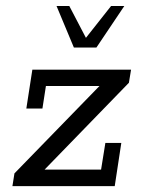

<svg xmlns="http://www.w3.org/2000/svg" viewBox="-20 -634 483 654"><path d="M22.3 0 29.2 -43.4 341.2 -364.1 354.3 -341H136.4L124.5 -264.2H69.7L90.2 -396.7H426.4L419.1 -352.1L107.1 -30.8L97.4 -56.3H324.3L338.9 -147.1H393.2L370.8 0ZM231.6 -472.2 172.6 -613.5H216.1L272.7 -505.1L358.3 -613.5H403.4L308.5 -472.2Z"/></svg>

Font: Rokkitt SemiBold
Style: Italic
Weight: 600
Italic angle: -9°
Designer: Vernon Adams
Foundry: Vernon Adams
Version: Version 3.103